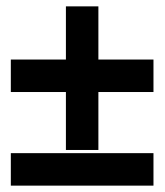

<svg xmlns="http://www.w3.org/2000/svg" viewBox="-20 -528 517 603"><path d="M14 -47V55H462V-47ZM14 -239H187V-57H289V-239H462V-341H289V-508H187V-341H14Z"/></svg>

Font: Charger Sport
Style: BlkNrw
Weight: 900
Designer: Jasper
Foundry: Cannot Into Space Fonts
Version: Version 1.1